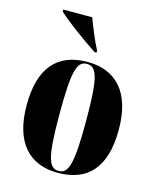

<svg xmlns="http://www.w3.org/2000/svg" viewBox="-116 -846 765 936"><g transform="rotate(15 266.5 -378.0)"><path d="M287 -605H297V-615C275 -656 249 -721 232 -766H86V-756C121 -721 228 -643 287 -605ZM265 10C419 10 499 -82 499 -270C499 -458 411 -550 268 -550C114 -550 34 -458 34 -270C34 -82 121 10 265 10ZM267 0C216 0 200 -55 200 -270C200 -485 216 -540 266 -540C318 -540 334 -485 334 -270C334 -55 318 0 267 0Z"/></g></svg>

Font: Noto Serif Display ExtraCondensed Black
Style: Regular
Weight: 900
Width: 2
Designer: Monotype Design Team
Foundry: Monotype Imaging Inc.
Version: Version 2.009